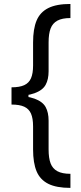

<svg xmlns="http://www.w3.org/2000/svg" viewBox="-20 -781 402 949"><path d="M36.9 -349.4Q76.7 -349.4 99.8 -360.1Q122.9 -370.7 133.2 -394.2Q143.5 -417.6 143.5 -457.4V-571Q143.5 -638.1 160.9 -679.5Q178.3 -720.9 218.6 -741.1Q258.9 -761.4 328.1 -761.4V-691.8Q287.3 -691.8 263.7 -679Q240.1 -666.2 230.1 -640.1Q220.2 -614 220.2 -571V-429Q220.2 -388.5 205.6 -361.9Q191.1 -335.2 150.9 -320.3Q110.8 -305.4 36.9 -305.4ZM328.1 147.7Q258.9 147.7 218.6 127.5Q178.3 107.2 160.9 65.9Q143.5 24.5 143.5 -42.6V-156.2Q143.5 -196 133.2 -219.5Q122.9 -242.9 99.8 -253.6Q76.7 -264.2 36.9 -264.2V-308.2Q110.8 -308.2 150.9 -293.3Q191.1 -278.4 205.6 -251.8Q220.2 -225.1 220.2 -184.7V-42.6Q220.2 0.4 230.1 26.5Q240.1 52.6 263.7 65.3Q287.3 78.1 328.1 78.1ZM36.9 -264.2V-349.4H120.7V-264.2Z"/></svg>

Font: Riot Sans
Style: Regular
Weight: 400
Designer: Rasmus Andersson
Foundry: rsms
Version: Version 3.005